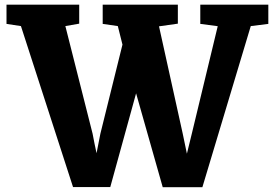

<svg xmlns="http://www.w3.org/2000/svg" viewBox="-20 -778 1154 806"><path d="M67.9 -668.5 7.3 -677.7V-758.3H312.5V-678.7L254.4 -668.5L368.7 -216.8Q372.6 -195.8 376.7 -175.5Q380.9 -155.3 385.3 -134.8L401.4 -216.8L494.1 -590.8L474.6 -668.5L411.1 -677.7V-758.3H726.6V-678.7L647.5 -667.5L747.1 -216.8L764.6 -132.8L785.2 -216.8L894 -668L820.8 -677.7V-758.3H1106.4V-677.7L1032.7 -668.5L829.6 7.8H663.1L551.3 -386.2L442.9 7.3H286.6Z"/></svg>

Font: Merriweather
Style: Heavy
Weight: 900
Version: Version 1.003